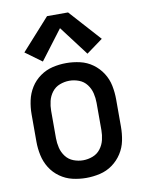

<svg xmlns="http://www.w3.org/2000/svg" viewBox="-87 -831 674 899"><g transform="rotate(-10 250.0 -381.0)"><path d="M144 -564 250 -704 356 -564 434 -621 300 -770H200L66 -621ZM250 8Q283 8 315.5 0.5Q348 -7 375 -26.5Q402 -46 420 -74Q438 -102 444.5 -134.5Q451 -167 451 -200V-330Q451 -363 444.5 -395.5Q438 -428 420 -456Q402 -484 375 -503.5Q348 -523 315.5 -530.5Q283 -538 250 -538Q217 -538 185 -530.5Q153 -523 125.5 -503.5Q98 -484 80.5 -456Q63 -428 56 -395.5Q49 -363 49 -330V-200Q49 -167 56 -134.5Q63 -102 80.5 -74Q98 -46 125.5 -26.5Q153 -7 185 0.5Q217 8 250 8ZM250 -76Q227 -76 204.5 -84.5Q182 -93 167.5 -112Q153 -131 147.5 -154Q142 -177 142 -200V-330Q142 -353 147.5 -376Q153 -399 167.5 -418Q182 -437 204.5 -445.5Q227 -454 250 -454Q273 -454 295.5 -445.5Q318 -437 332.5 -418Q347 -399 352.5 -376Q358 -353 358 -330V-200Q358 -177 352.5 -154Q347 -131 332.5 -112Q318 -93 295.5 -84.5Q273 -76 250 -76Z"/></g></svg>

Font: Iosevka SS08 Medium
Style: Regular
Weight: 500
Monospace: yes
Designer: Belleve Invis
Foundry: Belleve Invis
Version: Version 3.4.3; ttfautohint (v1.8.3)